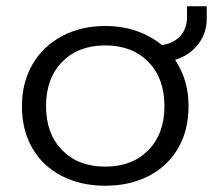

<svg xmlns="http://www.w3.org/2000/svg" viewBox="-20 -578 705 613"><path d="M50 -239Q50 -315 84 -373Q118 -431 178.5 -463Q239 -495 316 -495Q370 -495 416 -479Q462 -463 497 -434Q535 -440 556 -463.5Q577 -487 577 -522V-558H640V-518Q640 -472 612.5 -436.5Q585 -401 539 -387Q582 -323 582 -239Q582 -162 548.5 -104.5Q515 -47 454.5 -16Q394 15 316 15Q238 15 177.5 -16Q117 -47 83.5 -104.5Q50 -162 50 -239ZM505 -239Q505 -328 453.5 -380.5Q402 -433 316 -433Q230 -433 178.5 -380.5Q127 -328 127 -239Q127 -151 178.5 -98.5Q230 -46 316 -46Q402 -46 453.5 -98.5Q505 -151 505 -239Z"/></svg>

Font: Prompt Light
Style: Regular
Weight: 300
Designer: Katatrad Team
Foundry: CadsonDemak
Version: Version 1.001